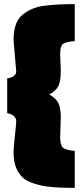

<svg xmlns="http://www.w3.org/2000/svg" viewBox="-20 -781 401 935"><path d="M273 -518 276 -437Q276 -386 264.5 -362.5Q253 -339 220 -321Q252 -303 264 -279.5Q276 -256 276 -211L273 -113Q273 -75 286 -62.5Q299 -50 344 -46V134Q227 134 174.5 121Q122 108 98 90Q46 48 46 -38Q46 -59 52.5 -119Q59 -179 59 -190Q59 -221 15 -230V-399Q59 -407 59 -433L46 -586Q46 -668 84 -704Q126 -742 188 -752Q253 -761 344 -761V-581Q298 -577 285.5 -566Q273 -555 273 -518Z"/></svg>

Font: Titillium Web Black
Style: Regular
Weight: 900
Version: Version 1.002;PS 35.000;hotconv 1.0.70;makeotf.lib2.5.55311